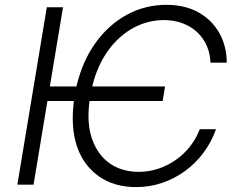

<svg xmlns="http://www.w3.org/2000/svg" viewBox="-20 -757 969 787"><path d="M171.9 -727.3H238.3L184.3 -402.7H293.3Q317.5 -505.7 371.1 -580.6Q398.1 -618.3 430.6 -647.4Q463.1 -676.5 500 -696.6Q536.9 -716.6 577.6 -726.9Q618.3 -737.2 661.2 -737.2Q738.6 -737.2 794 -706Q821.7 -690.3 843.2 -668.9Q864.7 -647.4 879.4 -620.9Q894.2 -594.5 901.8 -563.9Q909.4 -533.4 909.4 -500H842.7Q841.6 -537.3 827.6 -569.2Q813.6 -601.2 788.7 -624.6Q763.8 -648.1 728.9 -661.4Q693.9 -674.7 651.3 -674.7Q587 -674.7 528.1 -643.5Q498.9 -627.8 472.7 -604.8Q446.4 -581.7 424.4 -551.5Q402.3 -521.3 385.5 -484Q368.6 -446.7 358 -402.7H656.6L646.7 -343H346.9Q334.5 -248.6 358.7 -183.9Q370.4 -151.6 389 -127Q407.7 -102.3 432 -85.8Q456.3 -69.2 485.8 -60.9Q515.3 -52.6 548.7 -52.6Q591.3 -52.6 630.3 -65.9Q669.4 -79.2 702.2 -102.6Q735.1 -126.1 759.9 -158Q784.8 -190 798.7 -227.3H865.4Q846.9 -175.1 814.6 -131.6Q782.3 -88.1 739.3 -56.6Q696.4 -25.2 645.1 -7.6Q593.8 9.9 537.6 9.9Q448.9 9.9 386.4 -33.4Q322.8 -78.1 296 -155.5Q269.2 -233 282.7 -343H174.4L117.5 0H51.1Z"/></svg>

Font: Inter P Light
Style: Italic
Weight: 300
Italic angle: 9.39999°
Designer: Rasmus Andersson
Foundry: rsms
Version: Version 3.018;git-588b23468